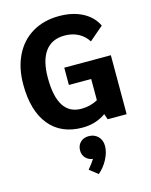

<svg xmlns="http://www.w3.org/2000/svg" viewBox="-147 -802 952 1214"><g transform="rotate(-15 329.5 -195.0)"><path d="M613 -386V0H489L476 -37Q410 10 323 10Q183 10 106.5 -84Q30 -178 30 -350Q30 -459 70.5 -540.5Q111 -622 185.5 -666Q260 -710 360 -710Q448 -710 512.5 -676.5Q577 -643 606 -582L514 -503Q490 -541 451 -561.5Q412 -582 362 -582Q278 -582 234.5 -523Q191 -464 191 -350Q191 -107 346 -107Q405 -107 454 -134V-273H308V-386ZM429 158Q429 199 405.5 244Q382 289 345 320L290 277Q316 247 334 218Q305 214 287 194.5Q269 175 269 146Q269 113 290 92.5Q311 72 344 72Q382 72 405.5 96Q429 120 429 158Z"/></g></svg>

Font: Sarabun ExtraBold
Style: Regular
Weight: 800
Version: Version 1.000; ttfautohint (v1.6)